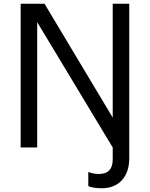

<svg xmlns="http://www.w3.org/2000/svg" viewBox="-20 -785 798 1022"><path d="M450 206V130Q475 141 506 141Q580 141 580 64V0L178 -667V0H90V-765H217L580 -159V-765H668V57Q668 131 629 174Q590 217 521 217Q478 217 450 206Z"/></svg>

Font: Application
Style: Regular
Weight: 400
Designer: Wei Huang
Foundry: Wei Huang
Version: Version 0.012